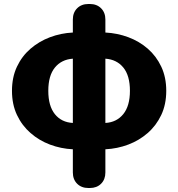

<svg xmlns="http://www.w3.org/2000/svg" viewBox="-20 -740 893 962"><path d="M345 -124V-446Q288 -442 255 -401.5Q222 -361 222 -285Q222 -209 255 -168Q288 -127 345 -124ZM423 202Q388 202 366.5 180.5Q345 159 345 124V8Q285 5 230.5 -15.5Q176 -36 133 -73.5Q90 -111 65 -164Q40 -217 40 -285Q40 -353 65 -406Q90 -459 133 -496Q176 -533 230.5 -553.5Q285 -574 345 -577V-642Q345 -677 366.5 -698.5Q388 -720 423 -720H430Q465 -720 486.5 -698.5Q508 -677 508 -642V-577Q568 -574 623 -553.5Q678 -533 720.5 -496Q763 -459 788 -406Q813 -353 813 -285Q813 -217 788 -164Q763 -111 720 -73.5Q677 -36 622.5 -15.5Q568 5 508 8V124Q508 159 486.5 180.5Q465 202 430 202ZM508 -446V-124Q564 -127 597.5 -168Q631 -209 631 -285Q631 -361 598 -401.5Q565 -442 508 -446Z"/></svg>

Font: Chiron GoRound TC H
Style: Regular
Weight: 900
Designer: Ryoko NISHIZUKA 西塚涼子 (kana, bopomofo & ideographs); Paul D. Hunt (Latin, Greek & Cyrillic); Sandoll Communications 산돌커뮤니
Foundry: Adobe
Version: Version 1.000;hotconv 1.1.1;makeotfexe 2.6.0